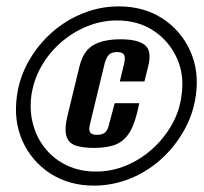

<svg xmlns="http://www.w3.org/2000/svg" viewBox="-20 -611 640 601"><path d="M274 -30Q196 -30 137.5 -68Q79 -106 50.5 -169.5Q22 -233 33 -311Q41 -369 70 -420Q99 -471 142.5 -509.5Q186 -548 240 -569.5Q294 -591 352 -591Q430 -591 488 -553.5Q546 -516 575 -452.5Q604 -389 593 -312Q585 -254 556 -202.5Q527 -151 483.5 -112Q440 -73 386 -51.5Q332 -30 274 -30ZM280 -74Q329 -74 374 -92.5Q419 -111 456 -144Q493 -177 517.5 -220Q542 -263 548 -311Q558 -376 533.5 -429.5Q509 -483 460.5 -515Q412 -547 346 -547Q298 -547 252.5 -528.5Q207 -510 170 -477.5Q133 -445 109 -402.5Q85 -360 78 -311Q72 -263 84 -220Q96 -177 123.5 -144Q151 -111 191 -92.5Q231 -74 280 -74ZM274 -148Q239 -148 216.5 -155.5Q194 -163 187.5 -186.5Q181 -210 193 -256L229 -404Q241 -452 272.5 -470Q304 -488 358 -488Q411 -488 433.5 -470Q456 -452 444 -404L432 -356H355L369 -414Q373 -432 368 -440Q363 -448 346 -448Q330 -448 321.5 -440Q313 -432 308 -414L262 -224Q257 -205 262 -197Q267 -189 284 -189Q301 -189 309.5 -197Q318 -205 322 -224L339 -288H416L409 -257Q397 -210 379 -187Q361 -164 335 -156Q309 -148 274 -148Z"/></svg>

Font: Alumni Sans Thin
Style: Bold Italic
Weight: 700
Italic angle: -8°
Version: Version 1.016